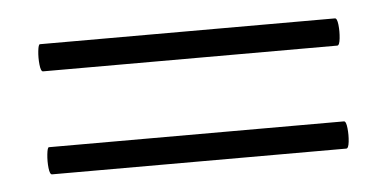

<svg xmlns="http://www.w3.org/2000/svg" viewBox="-28 -320 525 260"><g transform="rotate(-5 234.0 -189.5)"><path d="M34 -241Q31 -241 30 -250.5Q29 -260 30 -269Q31 -278 33 -278H434Q437 -278 438 -269Q439 -260 438 -250.5Q437 -241 434 -241ZM34 -101Q31 -101 30 -110Q29 -119 30 -128.5Q31 -138 33 -138H434Q437 -138 438 -128.5Q439 -119 438 -110Q437 -101 434 -101Z"/></g></svg>

Font: Cormorant Light
Style: Italic
Weight: 300
Italic angle: -10°
Designer: Christian Thalmann (Catharsis Fonts)
Foundry: Catharsis Fonts
Version: Version 4.000